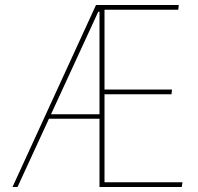

<svg xmlns="http://www.w3.org/2000/svg" viewBox="-20 -748 794 768"><path d="M364 -728H384V-701H373L50 0H30ZM174 -291H391V-273H168ZM378 -728H695L693 -709H398V-390H668L666 -371H398V-19H710L707 0H378Z"/></svg>

Font: Murecho Thin
Style: Regular
Weight: 100
Designer: Neil Summerour
Foundry: Positype
Version: Version 1.010